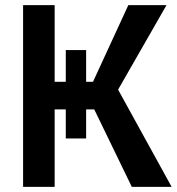

<svg xmlns="http://www.w3.org/2000/svg" viewBox="-20 -731 691 751"><path d="M631.3 -710.9H481.9L343.8 -411.1H316.9V-535.2H237.3V-411.1H193.8V-710.9H70.3V0H193.8V-303.2H237.3V-189.5H316.9V-303.2H348.6L495.6 0H651.4L441.9 -380.4Z"/></svg>

Font: FAU Chimera Medium
Style: Regular
Weight: 500
Version: Version 1.002;hotconv 1.0.117;makeotfexe 2.5.65602